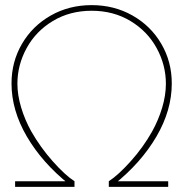

<svg xmlns="http://www.w3.org/2000/svg" viewBox="-20 -730 715 750"><path d="M39 -22H251L250 -10Q145 -94 85 -196.5Q25 -299 25 -404Q25 -489 66 -559Q107 -629 178.5 -669.5Q250 -710 338 -710Q426 -710 497.5 -669.5Q569 -629 610 -559Q651 -489 651 -404Q651 -299 591 -196.5Q531 -94 426 -10L425 -22H637V0H405V-22Q442 -46 490.5 -100Q539 -154 574 -216Q599 -261 613.5 -309.5Q628 -358 628 -403Q628 -476 592 -542Q556 -608 489.5 -648Q423 -688 338 -688Q253 -688 186.5 -648Q120 -608 84 -542Q48 -476 48 -403Q48 -359 62.5 -310.5Q77 -262 102 -217Q138 -154 186 -100Q234 -46 271 -22V0H39Z"/></svg>

Font: Easer Grotesk Variable
Style: Regular
Weight: 400
Designer: Boardeaser, Bonnie Shaver-Troup, Thomas Jockin
Foundry: Lexend
Version: Version 1.001;Glyphs 3.1.2 (3151)